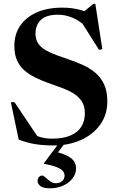

<svg xmlns="http://www.w3.org/2000/svg" viewBox="-20 -758 630 1017"><path d="M483 -674.5 412 -686.5 474.5 -737.5H485L522 -497.5L504.5 -494L399 -661L437.5 -615Q401.5 -648.5 364 -664.2Q326.5 -680 287 -680Q224.5 -680 196.2 -652.2Q168 -624.5 168 -580Q168 -548.5 182.8 -527.2Q197.5 -506 223 -491.5Q248.5 -477 281 -465.5Q313.5 -454 349 -441.5Q384.5 -429.5 419.8 -413.5Q455 -397.5 484.2 -373.2Q513.5 -349 531 -312.2Q548.5 -275.5 548.5 -222Q548.5 -149.5 510.2 -97Q472 -44.5 407.8 -16Q343.5 12.5 264 12.5Q211.5 12.5 168.5 5.8Q125.5 -1 79 -18.5L37.5 -216.5H57L194 -12.5L102.5 -72.5Q146 -48.5 181 -36Q216 -23.5 255 -23.5Q314 -23.5 352.8 -40Q391.5 -56.5 410.5 -86.5Q429.5 -116.5 429.5 -158Q429.5 -197 411.8 -223Q394 -249 364.8 -266Q335.5 -283 300.2 -295.2Q265 -307.5 230 -320.5Q195 -333.5 163.8 -349Q132.5 -364.5 108.2 -386Q84 -407.5 70 -438.8Q56 -470 56 -514.5Q56 -576.5 87 -622Q118 -667.5 175 -692.5Q232 -717.5 309 -717.5Q358 -717.5 398.8 -707.2Q439.5 -697 483 -674.5ZM246 239.5Q209.5 239.5 194.2 227.8Q179 216 179 199.5Q179 189 185.5 180.5Q192 172 204.5 172Q211 172 221.2 182Q231.5 192 245.5 202.2Q259.5 212.5 276 212.5Q296 212.5 309 201.5Q322 190.5 322 171.5Q322 159.5 313.5 148.5Q305 137.5 281.5 127.8Q258 118 213 109.5V106L306.5 -18.5H338L253.5 93.5L266.5 44Q314.5 55 339.5 69Q364.5 83 373.8 99.2Q383 115.5 383 133.5Q383 163 364 187.2Q345 211.5 313.8 225.5Q282.5 239.5 246 239.5Z"/></svg>

Font: Newsreader 60pt SemiBold
Style: Regular
Weight: 600
Designer: Hugues Gentile
Foundry: Production Type
Version: Version 1.003